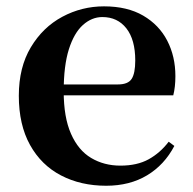

<svg xmlns="http://www.w3.org/2000/svg" viewBox="-20 -572 612 608"><path d="M316.2 16.2Q235.8 16.2 173.2 -16.5Q110.6 -49.1 75.1 -113Q39.6 -176.9 39.6 -268.8Q39.6 -358.8 77.6 -422.2Q115.5 -485.7 177.2 -518.8Q238.9 -551.9 309.4 -551.9Q383.1 -551.9 433.5 -522.5Q483.8 -493.1 509.6 -443.2Q535.4 -393.3 535.4 -330.9Q535.4 -296.1 528.7 -270.2H98.1V-304.6H353.4Q385.5 -304.6 396.9 -322.2Q408.3 -339.8 408.3 -380.4Q408.3 -446.3 380.2 -482.2Q352.1 -518 304.1 -518Q270.7 -518 242.6 -492.9Q214.6 -467.8 198.1 -416Q181.7 -364.1 181.7 -282.7Q181.7 -200.5 204.9 -148.2Q228 -95.8 268.8 -71.7Q309.5 -47.5 361.4 -47.5Q414.4 -47.5 450.9 -67.7Q487.3 -87.9 514.2 -123.2L532.1 -109.9Q500.6 -49.8 445.7 -16.8Q390.7 16.2 316.2 16.2Z"/></svg>

Font: Noto Serif SC
Style: Regular
Weight: 200
Designer: Ryoko NISHIZUKA 西塚涼子 (kana & ideographs); Frank Grießhammer (Latin, Greek & Cyrillic); Wenlong ZHANG 张文龙 (bopomofo); San
Foundry: Adobe
Version: Version 2.001;hotconv 1.1.0;makeotfexe 2.6.0